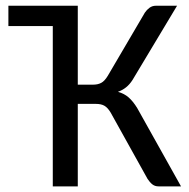

<svg xmlns="http://www.w3.org/2000/svg" viewBox="-20 -662 671 682"><path d="M9.8 -641.6H256.3V-361.3H311Q327.6 -361.3 339.6 -367.7Q351.6 -374 362.8 -392.6L494.6 -617.2Q501.5 -627.4 511.2 -634.5Q521 -641.6 533.7 -641.6H608.9L450.7 -377.9Q440.4 -361.8 427.5 -351.6Q414.6 -341.3 398.9 -335.9Q421.4 -329.6 437 -315.9Q452.6 -302.2 467.3 -278.3L623 0H543Q530.3 0 521.2 -7.1Q512.2 -14.2 503.9 -26.9L373 -262.2Q362.8 -279.3 351.3 -286.1Q339.8 -293 320.3 -293H256.3V0H167.5V-569.3H9.8Z"/></svg>

Font: Carlito
Style: Regular
Weight: 400
Designer: Lukasz Dziedzic
Foundry: tyPoland Lukasz Dziedzic
Version: Version 1.103; Beta1; all basic design good, some composites